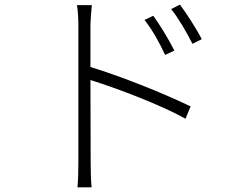

<svg xmlns="http://www.w3.org/2000/svg" viewBox="-20 -773 1040 828"><path d="M718 -734C750 -694 786 -632 810 -584L850 -604C826 -652 780 -721 756 -753ZM370 -657C370 -680 373 -724 376 -751H312C317 -723 318 -681 318 -657V-72C318 -36 317 7 314 35H375C372 7 371 -37 371 -72L370 -428C482 -393 671 -322 780 -261L802 -314C687 -370 502 -444 370 -484ZM732 -555C708 -603 665 -673 641 -705L603 -687C635 -648 671 -583 692 -536Z"/></svg>

Font: Spoqa Han Sans Neo Light
Style: Regular
Weight: 300
Designer: [Spoqa Han Sans Neo] Dong-huui Kim ___ Younghwa Kang ___ Yujin Lee ___ [Noto Sans] Ryoko NISHIZUKA ____ (kana & ideograp
Foundry: Spoqa (http://www.spoqa-han-sans.com)
Version: Version 1.100;hotconv 1.0.109;makeotfexe 2.5.65596